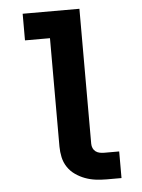

<svg xmlns="http://www.w3.org/2000/svg" viewBox="-53 -777 605 819"><g transform="rotate(-5 250.0 -367.5)"><path d="M370 0Q346 0 323 -3Q300 -6 278.5 -14Q257 -22 237.5 -35.5Q218 -49 205 -68.5Q192 -88 187 -111Q182 -134 182 -157V-621H75V-735H318V-157Q318 -147 322 -138Q326 -129 333.5 -123.5Q341 -118 350.5 -116Q360 -114 370 -114H434V0Z"/></g></svg>

Font: Iosevka SS04 Heavy
Style: Regular
Weight: 900
Monospace: yes
Designer: Belleve Invis
Foundry: Belleve Invis
Version: Version 19.0.0; ttfautohint (v1.8.4)